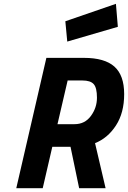

<svg xmlns="http://www.w3.org/2000/svg" viewBox="-20 -982 668 1002"><path d="M476 -235 531 0H393L348 -216H253L203 0H65L222 -680H418Q526 -680 577 -634.5Q628 -589 628 -491Q628 -393 585 -327Q542 -261 476 -235ZM410 -562H333L280 -334H369Q423 -334 454.5 -377Q486 -420 486 -472Q486 -524 469 -543Q452 -562 410 -562ZM331 -765 321 -871 585 -962 595 -842Z"/></svg>

Font: Titillium Web
Style: Bold Italic
Weight: 700
Italic angle: -13°
Version: Version 1.002;PS 57.000;hotconv 1.0.70;makeotf.lib2.5.55311